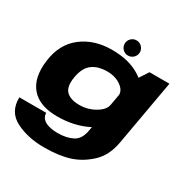

<svg xmlns="http://www.w3.org/2000/svg" viewBox="-218 -924 1320 1349"><g transform="rotate(30 442.0 -250.0)"><path d="M318 238.5Q439 238.5 522 212Q605 185.5 674.5 120.8Q744 56 764 -56.5L858.5 -589.5H697L611.5 -459.5L534.5 -25.5Q522 52 472.2 77.8Q422.5 103.5 351.5 103.5Q310.5 103.5 278.2 94.5Q246 85.5 228.5 66.5Q211 47.5 211 20.5H-7Q-9.5 139 88.2 188.8Q186 238.5 318 238.5ZM289 4Q428.5 4 537 -51.8Q645.5 -107.5 654 -157L575 -254.5Q568 -211.5 510 -177.5Q452 -143.5 384.5 -143.5Q311.5 -143.5 277.2 -177.8Q243 -212 257 -295Q271.5 -378 318 -412Q364.5 -446 438 -446Q505 -446 551 -412.5Q597 -379 590.5 -336.5L702.5 -430Q711 -479.5 621 -537Q531 -594.5 391.5 -594.5Q247.5 -594.5 148.5 -518.2Q49.5 -442 30.5 -296.5Q11.5 -151.5 78.5 -73.8Q145.5 4 289 4ZM506 -615Q532.5 -615 550.5 -633.2Q568.5 -651.5 568.5 -676.5Q568.5 -702 550.2 -720Q532 -738 507 -738Q481.5 -738 463.5 -720Q445.5 -702 445.5 -676.5Q445.5 -651.5 463.2 -633.2Q481 -615 506 -615Z"/></g></svg>

Font: Anybody Expanded ExtraBold
Style: Italic
Weight: 800
Width: 7
Italic angle: -10°
Version: Version 1.113;gftools[0.9.25]